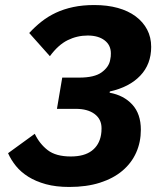

<svg xmlns="http://www.w3.org/2000/svg" viewBox="-20 -730 640 762"><path d="M294 -422Q355 -422 383.5 -443Q412 -464 417 -491Q419 -500 419.5 -505.5Q420 -511 420 -518Q420 -551 395 -570Q370 -589 328 -589Q286 -589 248.5 -570.5Q211 -552 178 -507L96 -599Q119 -624 145 -644.5Q171 -665 202 -679.5Q233 -694 270.5 -702Q308 -710 354 -710Q406 -710 447.5 -698.5Q489 -687 518.5 -665Q548 -643 564 -612.5Q580 -582 580 -544Q580 -475 536.5 -429.5Q493 -384 416 -367L415 -362Q471 -352 505 -315Q539 -278 539 -215Q539 -166 520.5 -124.5Q502 -83 466 -52.5Q430 -22 377 -5Q324 12 255 12Q202 12 162 1Q122 -10 92.5 -28.5Q63 -47 43.5 -71Q24 -95 12 -122L118 -199Q137 -159 169.5 -134Q202 -109 261 -109Q314 -109 344 -131.5Q374 -154 381 -195Q382 -200 382.5 -207Q383 -214 383 -221Q383 -257 355.5 -277.5Q328 -298 281 -298H206L227 -422Z"/></svg>

Font: IBM Plex Mono
Style: Bold Italic
Weight: 700
Italic angle: -9°
Monospace: yes
Designer: Mike Abbink, Paul van der Laan, Pieter van Rosmalen
Foundry: Bold Monday
Version: Version 2.3